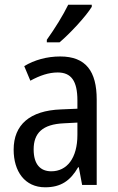

<svg xmlns="http://www.w3.org/2000/svg" viewBox="-20 -786 500 816"><path d="M370 -757V-766H270C248 -721 214 -666 179 -617V-606H233C276 -642 345 -716 370 -757ZM236 -546C179 -546 126 -531 83 -505L109 -443C149 -465 187 -478 225 -478C282 -478 309 -443 309 -359V-324L239 -321C107 -316 38 -256 38 -150C38 -58 85 10 172 10C239 10 279 -18 312 -75H315L329 0H391V-363C391 -483 345 -546 236 -546ZM252 -262 309 -265V-213C309 -113 264 -58 198 -58C152 -58 123 -87 123 -151C123 -220 160 -258 252 -262Z"/></svg>

Font: Noto Sans Gurmukhi UI Condensed
Style: Regular
Weight: 400
Width: 3
Designer: Jelle Bosma - Monotype Design Team
Foundry: Monotype Imaging Inc.
Version: Version 2.004